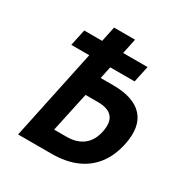

<svg xmlns="http://www.w3.org/2000/svg" viewBox="-165 -840 929 970"><g transform="rotate(30 300.0 -355.0)"><path d="M80 -526.4 100.4 -621.8H469.8L449.4 -526.4ZM73.6 0 223.6 -710H346L292.2 -455.6H365.2Q486 -455.6 538 -397.3Q590 -339 566.2 -227.6Q550.4 -153.4 511 -102.5Q471.6 -51.6 410.7 -25.8Q349.8 0 269 0ZM219 -112.2H292Q350.8 -112.2 388.1 -141.3Q425.4 -170.4 437.2 -227.6Q449.4 -285.6 425 -314.5Q400.6 -343.4 341.8 -343.4H268.8Z"/></g></svg>

Font: Geist Mono
Style: Italic
Weight: 400
Italic angle: -12°
Monospace: yes
Designer: Basement.studio, Andrés Briganti, Mateo Zaragoza
Foundry: Basement.studio, Vercel, Andrés Briganti, Guido Ferreyra, Mateo Zaragoza
Version: Version 1.500